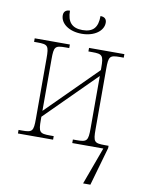

<svg xmlns="http://www.w3.org/2000/svg" viewBox="-100 -788 783 1065"><g transform="rotate(10 292.0 -255.5)"><path d="M292 -606C364 -606 413 -644 413 -689C413 -710 401 -721 378 -721C378 -657 353 -627 292 -627C234 -627 206 -657 206 -721C183 -721 171 -709 171 -689C171 -643 220 -606 292 -606ZM40 0H238V-20H217C158 -20 152 -27 152 -98V-114L432 -393V-98C432 -27 425 -20 367 -20H346V0H521L444 210H485L547 -7V-20H525C466 -20 460 -27 460 -98V-438C460 -509 466 -516 525 -516H545V-536H346V-516H367C425 -516 432 -509 432 -438V-426L152 -147V-438C152 -509 158 -516 217 -516H238V-536H40V-516H59C118 -516 124 -509 124 -438V-98C124 -27 118 -20 59 -20H40Z"/></g></svg>

Font: Noto Serif SemiCondensed Thin
Style: Regular
Weight: 100
Width: 4
Designer: Monotype Design Team
Foundry: Monotype Imaging Inc.
Version: Version 2.015